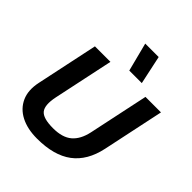

<svg xmlns="http://www.w3.org/2000/svg" viewBox="-238 -1024 1182 1182"><g transform="rotate(45 353.5 -432.5)"><path d="M387 -688 339 -875H456L496 -688ZM281 10Q198 10 139.5 -20Q81 -50 55.5 -106.5Q30 -163 47 -242L132 -644H267L184 -252Q167 -170 193 -137.5Q219 -105 306 -105Q387 -105 430 -141.5Q473 -178 489 -252L572 -644H707L622 -242Q595 -115 511.5 -52.5Q428 10 281 10Z"/></g></svg>

Font: Kanit Medium
Style: Italic
Weight: 500
Italic angle: -12°
Designer: Katatrad Team
Foundry: CadsonDemak
Version: Version 2.000; ttfautohint (v1.8.3)